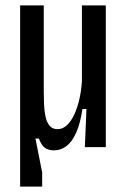

<svg xmlns="http://www.w3.org/2000/svg" viewBox="-20 -548 473 715"><path d="M55 147V-528H143V-206Q143 -183 144 -159Q145 -135 149.5 -114Q154 -93 164.5 -80Q175 -67 195 -67Q214 -67 230 -82.5Q246 -98 257.5 -123.5Q269 -149 276 -180.5Q283 -212 285 -245V-528H374V-207V0H296L302 -142H287Q279 -88 263.5 -53.5Q248 -19 227 -3.5Q206 12 180 12Q168 12 157.5 8Q147 4 139 -5.5Q131 -15 125 -32H112L137 94V147Z"/></svg>

Font: Bricolage Grotesque 24pt Condensed
Style: Regular
Weight: 400
Width: 3
Designer: Mathieu Triay
Foundry: Atelier Triay
Version: Version 1.001;gftools[0.9.33.dev8+g029e19f]